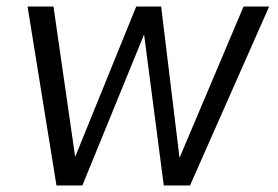

<svg xmlns="http://www.w3.org/2000/svg" viewBox="-20 -565 847 585"><path d="M800 -545 559 0H479L419 -460L231 0H152L64 -545H143L209 -87L395 -545H471L527 -84L722 -545Z"/></svg>

Font: Oakes Grotesk Light
Style: Italic
Weight: 300
Italic angle: -8°
Designer: Samuel Oakes
Foundry: Samuel Oakes
Version: Version 1.000;PS 001.000;hotconv 1.0.88;makeotf.lib2.5.64775